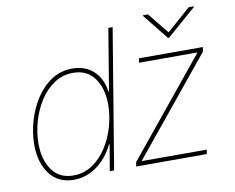

<svg xmlns="http://www.w3.org/2000/svg" viewBox="-82 -868 1211 988"><g transform="rotate(-10 523.0 -374.0)"><path d="M228 11.7Q146 11.7 101.6 -47.9Q57.1 -107.4 57.1 -201.2Q57.1 -261.7 75 -323.7Q92.8 -385.7 126.5 -438Q160.2 -490.2 208.5 -522Q256.8 -553.7 318.4 -553.7Q362.3 -553.7 396.5 -535.9Q430.7 -518.1 452.4 -484.9Q474.1 -451.7 480.5 -406.2H483.9L537.1 -727.5H559.6L439 0H416.5L439.5 -136.7H436.5Q414.6 -91.3 382.3 -57.9Q350.1 -24.4 310.8 -6.3Q271.5 11.7 228 11.7ZM228.5 -10.7Q284.7 -10.7 329.1 -40.8Q373.5 -70.8 404.5 -119.6Q435.5 -168.5 451.7 -226.3Q467.8 -284.2 467.8 -339.8Q467.8 -424.3 429 -477.8Q390.1 -531.2 317.9 -531.2Q262.7 -531.2 218.5 -501.7Q174.3 -472.2 143.3 -423.6Q112.3 -375 95.9 -317.1Q79.6 -259.3 79.6 -202.1Q79.6 -118.2 117.9 -64.5Q156.2 -10.7 228.5 -10.7ZM554.2 0 558.1 -22.5 964.8 -520.5 965.3 -523.4H661.1L665 -545.9H999L995.1 -522.5L588.9 -25.4L588.4 -22.5H927.2L923.3 0ZM750 -760.3 838.4 -650.9 962.9 -760.3H990.2L989.7 -757.3L836.4 -623.5H830.6L723.1 -757.3L723.6 -760.3Z"/></g></svg>

Font: Inter Thin
Style: Italic
Weight: 250
Italic angle: -9.3988°
Designer: Rasmus Andersson
Foundry: rsms
Version: Version 4.001;git-66647c0bb